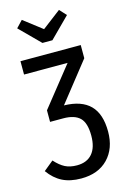

<svg xmlns="http://www.w3.org/2000/svg" viewBox="-136 -967 693 1043"><g transform="rotate(-15 210.5 -446.0)"><path d="M393 -197Q393 -102 338 -45Q283 12 187 12Q125 12 81.5 -10Q38 -32 5 -78L60 -123Q89 -91 116.5 -77Q144 -63 183 -63Q239 -63 269 -98Q299 -133 299 -199Q299 -271 269 -300Q239 -329 176 -329H102V-394L277 -614H32V-689H371V-615L198 -396Q296 -394 344.5 -345Q393 -296 393 -197ZM341 -866 229 -754H173L61 -866L97 -904L201 -824L306 -904Z"/></g></svg>

Font: Fira Sans Compressed
Style: Regular
Weight: 400
Width: 1
Designer: bBox Type GmbH & Carrois Corporate GbR & Edenspiekermann AG
Foundry: bBox Type GmbH & Carrois Corporate GbR & Edenspiekermann AG
Version: Version 4.301